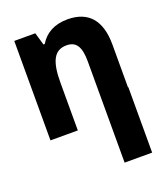

<svg xmlns="http://www.w3.org/2000/svg" viewBox="-145 -658 854 996"><g transform="rotate(-20 281.5 -160.0)"><path d="M48 0H199V-264C199 -377 224 -435 294 -435C346 -435 370 -402 370 -319V-121V240H522V-121H520V-358C520 -491 460 -560 345 -560C272 -560 222 -531 191 -480H184L164 -549H48Z"/></g></svg>

Font: Noto Sans Mono SemiCondensed ExtraBold
Style: Regular
Weight: 800
Width: 4
Designer: Monotype Design Team
Foundry: Monotype Imaging Inc.
Version: Version 2.014